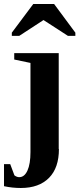

<svg xmlns="http://www.w3.org/2000/svg" viewBox="-27 -724 396 958"><path d="M266 19 267 20Q267 113 218 163Q168 214 77 214Q34 214 -7 205V95H24L45 151Q57 160 69 160Q95 160 110 127Q125 94 125 35V-410L44 -427V-459H266ZM32 -545V-561L139 -704H243L349 -561V-545H312L190 -624L69 -545Z"/></svg>

Font: Libra Serif Modern
Style: Bold
Weight: 700
Designer: Stefan Peev, Context Ltd
Foundry: Ascender Corporation
Version: Version 1.000